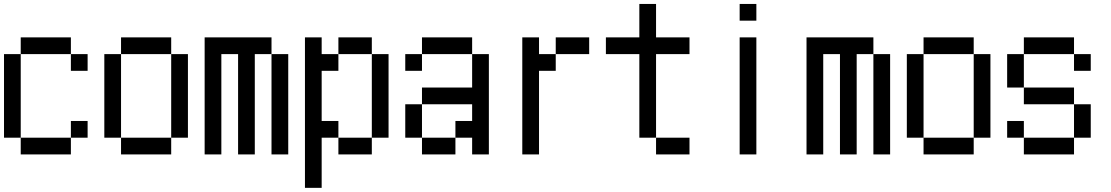

<svg xmlns="http://www.w3.org/2000/svg" viewBox="-20 -853 5540 957"><path d="M0 -166.7V-583.3H83.3V-166.7ZM83.3 -166.7H333.3V-83.3H83.3ZM83.3 -583.3V-666.7H333.3V-583.3ZM333.3 -166.7V-250H416.7V-166.7ZM333.3 -583.3H416.7V-500H333.3Z M500 -166.7V-583.3H583.3V-166.7ZM833.3 -166.7V-83.3H583.3V-166.7ZM833.3 -583.3H916.7V-166.7H833.3ZM833.3 -666.7V-583.3H583.3V-666.7Z M1000 -83.3V-666.7H1333.3V-583.3H1250V-83.3H1166.7V-583.3H1083.3V-83.3ZM1333.3 -83.3V-583.3H1416.7V-83.3Z M1500 83.3V-666.7H1583.3V-583.3H1666.7V-500H1583.3V-250H1666.7V-166.7H1583.3V83.3ZM1666.7 -166.7H1833.3V-83.3H1666.7ZM1666.7 -583.3V-666.7H1833.3V-583.3ZM1833.3 -166.7V-583.3H1916.7V-166.7Z M2000 -166.7V-333.3H2083.3V-166.7ZM2000 -500V-583.3H2083.3V-500ZM2083.3 -166.7H2250V-83.3H2083.3ZM2083.3 -333.3V-416.7H2333.3V-583.3H2416.7V-83.3H2333.3V-166.7H2250V-250H2333.3V-333.3ZM2083.3 -583.3V-666.7H2333.3V-583.3Z M2583.3 -83.3V-666.7H2666.7V-583.3H2750V-500H2666.7V-83.3ZM2916.7 -583.3H2750V-666.7H2916.7Z M3000 -583.3V-666.7H3166.7V-833.3H3250V-666.7H3416.7V-583.3H3250V-166.7H3166.7V-583.3ZM3250 -166.7H3416.7V-83.3H3250Z M3666.7 -83.3V-666.7H3750V-83.3ZM3666.7 -750V-833.3H3750V-750Z M4000 -83.3V-666.7H4333.3V-583.3H4250V-83.3H4166.7V-583.3H4083.3V-83.3ZM4333.3 -83.3V-583.3H4416.7V-83.3Z M4500 -166.7V-583.3H4583.3V-166.7ZM4833.3 -166.7V-83.3H4583.3V-166.7ZM4833.3 -583.3H4916.7V-166.7H4833.3ZM4833.3 -666.7V-583.3H4583.3V-666.7Z M5000 -166.7V-250H5083.3V-166.7ZM5000 -416.7V-583.3H5083.3V-416.7ZM5083.3 -166.7H5333.3V-83.3H5083.3ZM5083.3 -416.7H5333.3V-333.3H5083.3ZM5083.3 -583.3V-666.7H5333.3V-583.3ZM5333.3 -166.7V-333.3H5416.7V-166.7ZM5333.3 -583.3H5416.7V-500H5333.3Z"/></svg>

Font: GalmuriMono11 Regular
Style: Regular
Weight: 400
Designer: Lee Minseo (quiple)
Version: Version 2.399;hotconv 1.1.1;makeotfexe 2.6.0 DEVELOPMENT